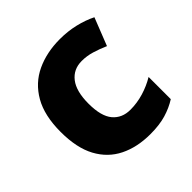

<svg xmlns="http://www.w3.org/2000/svg" viewBox="-152 -690 832 832"><g transform="rotate(-45 263.5 -274.5)"><path d="M314 10Q233 10 172.5 -20Q112 -50 78.5 -112Q45 -174 45 -272Q45 -372 81.5 -435.5Q118 -499 182 -529Q246 -559 327 -559Q376 -559 420 -548.5Q464 -538 500 -520L450 -393Q418 -407 388 -416Q358 -425 327 -425Q276 -425 246.5 -387Q217 -349 217 -273Q217 -196 246.5 -161Q276 -126 327 -126Q368 -126 408 -138Q448 -150 483 -171V-35Q450 -14 409.5 -2Q369 10 314 10Z"/></g></svg>

Font: Noto Sans Cherokee ExtraBold
Style: Regular
Weight: 800
Designer: Monotype Design Team
Foundry: Monotype Imaging Inc.
Version: Version 2.001; ttfautohint (v1.8.4.7-5d5b)